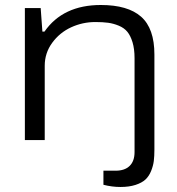

<svg xmlns="http://www.w3.org/2000/svg" viewBox="-20 -558 707 765"><path d="M460 187Q426.3 187 392.1 178.2V122.1H440.9Q477.1 122.1 496.6 103Q516.1 84 516.1 47.9V-326.2Q516.1 -362.8 508.1 -389.4Q500 -416 487.3 -431.4Q474.6 -446.8 453.4 -455.6Q432.1 -464.4 410.9 -467.3Q389.6 -470.2 359.9 -470.2Q309.1 -470.2 263.4 -449.2Q217.8 -428.2 188 -387.5Q158.2 -346.7 158.2 -295.9V0H79.1V-525.9H142.1L148.9 -432.1H157.2Q231 -538.1 381.8 -538.1Q489.3 -538.1 542.2 -491.5Q595.2 -444.8 595.2 -340.8V38.1Q595.2 64 592.8 83.5Q590.3 103 582 123.5Q573.7 144 559.6 157.2Q545.4 170.4 520 178.7Q494.6 187 460 187Z"/></svg>

Font: Archivo Expanded Light
Style: Regular
Weight: 300
Width: 7
Designer: Hector Gatti
Foundry: Omnibus-Type
Version: Version 2.001